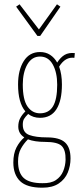

<svg xmlns="http://www.w3.org/2000/svg" viewBox="-20 -701 390 893"><path d="M166 -153Q134 -153 111 -171Q97 -157 91.5 -147.5Q86 -138 86 -121Q86 -84 116.5 -73Q147 -62 198 -62Q257 -62 282.5 -38.5Q308 -15 308 36Q308 71 295 102Q282 133 253 152.5Q224 172 177 172Q105 172 73.5 141.5Q42 111 42 55Q42 13 56.5 -15Q71 -43 93 -62Q65 -80 65 -112Q65 -134 73.5 -150.5Q82 -167 98 -183Q64 -223 64 -308Q64 -375 90.5 -417Q117 -459 166 -459Q193 -459 213 -446Q233 -433 246 -410Q262 -435 281 -446Q300 -457 328 -454L326 -432Q284 -438 255 -391Q268 -356 268 -308Q268 -233 242.5 -193Q217 -153 166 -153ZM166 -174Q207 -174 226.5 -206.5Q246 -239 246 -307Q246 -364 225.5 -401Q205 -438 166 -438Q128 -438 107 -401Q86 -364 86 -308Q86 -237 108 -205.5Q130 -174 166 -174ZM64 50Q64 103 90.5 127Q117 151 177 151Q217 152 240 136.5Q263 121 273.5 96Q284 71 285 43Q286 -4 266.5 -22.5Q247 -41 190 -41Q141 -41 110 -53Q90 -33 77 -9Q64 15 64 50ZM71 -681 161 -564 245 -681 261 -670 167 -534H154L55 -670Z"/></svg>

Font: Inconsolata ExtraCondensed ExtraLight
Style: Regular
Weight: 200
Width: 2
Monospace: yes
Designer: Raph Levien, Cyreal, Brenton Simpson
Foundry: Raph Levien, Cyreal, Google
Version: Version 3.001; ttfautohint (v1.8.2.53-6de2)